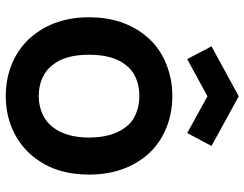

<svg xmlns="http://www.w3.org/2000/svg" viewBox="-113 -741 870 684"><g transform="rotate(90 322.0 -399.0)"><path d="M190.5 -631 145 -717.5 323 -814.5 500 -717.5 454 -631 323 -703ZM109.5 -78Q41.5 -160 41.5 -281Q41.5 -404 109.5 -485.5Q146.5 -530 202.5 -554Q259.5 -578 322 -578Q353.5 -578 383.8 -572Q414 -566 441.2 -554.2Q468.5 -542.5 492 -525.2Q515.5 -508 534.5 -485.5Q602 -403 602 -281Q602 -222 586.2 -172Q570.5 -122 534.5 -78Q495.5 -32.5 440.8 -8.5Q386 15.5 322 15.5Q290.5 15.5 260.2 9.5Q230 3.5 202.8 -8.5Q175.5 -20.5 151.8 -38Q128 -55.5 109.5 -78ZM434.5 -409.5Q416.5 -435 386.5 -447.8Q356.5 -460.5 322 -460.5Q286 -460.5 257 -447.8Q228 -435 209.5 -409.5Q175 -365 175 -281Q175 -198 209.5 -154Q228 -128.5 257 -115.2Q286 -102 322 -102Q356.5 -102 386 -115.2Q415.5 -128.5 434.5 -154Q470 -201.5 470 -281Q470 -362 434.5 -409.5Z"/></g></svg>

Font: Russisch Sans
Style: Bold
Weight: 700
Designer: Michael Sharanda (font) & Cristiano Sobral (main changes)
Foundry: Michael Sharanda
Version: Version 2.00;September 8, 2020;FontCreator 13.0.0.2681 64-bi